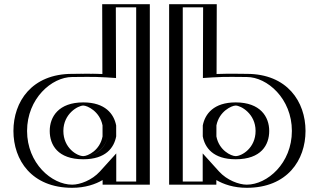

<svg xmlns="http://www.w3.org/2000/svg" viewBox="-20 -880 1524 915"><path d="M257 -256C257 -327 310 -377 377 -377C434.8 -377 482.6 -338.7 493.6 -281.6L493.7 -230.9C483.3 -174.3 437.4 -136 377 -136C305 -136 257 -186 257 -256ZM669 0H494V-58C456 -16 394 15 324 15C174 15 69 -106 69 -256C69 -406 174 -528 324 -528C354.2 -528 424 -530.5 492.9 -526L492 -860H669ZM1223 -256C1223 -186 1175 -136 1103 -136C1042.6 -136 996.7 -174.3 986.3 -230.9L986.4 -281.6C997.4 -338.7 1045.2 -377 1103 -377C1170 -377 1223 -327 1223 -256ZM811 0H986V-58C1024 -16 1086 15 1156 15C1306 15 1411 -106 1411 -256C1411 -406 1306 -528 1156 -528C1125.8 -528 1056 -530.5 987.1 -526L988 -860H811ZM508.7 -229.5 508.6 -283C496 -348 442.6 -392 377 -392C302.1 -392 242 -335.2 242 -256C242 -178.3 297 -121 377 -121C445.1 -121 496.8 -165.1 508.7 -229.5ZM654 -15V-845H507L508 -510L491.9 -511C423.9 -515.5 354.7 -513 324 -513C183.2 -513 84 -399 84 -256C84 -113 183.1 0 324 0C389.6 0 447.7 -29.2 482.9 -68.1L509 -96.9V-15ZM1103 -121C1183 -121 1238 -178.3 1238 -256C1238 -335.2 1177.9 -392 1103 -392C1037.4 -392 984 -348 971.4 -283L971.3 -229.5C983.2 -165.1 1034.9 -121 1103 -121ZM826 -15H971V-96.9L997.1 -68.1C1032.3 -29.2 1090.4 0 1156 0C1296.9 0 1396 -113 1396 -256C1396 -399 1296.8 -513 1156 -513C1125.3 -513 1056.1 -515.5 988.1 -511L972 -510L973 -845H826ZM377 -121C297 -121 242 -178.3 242 -256C242 -335.2 302.1 -392 377 -392C442.6 -392 496 -348 508.6 -283L508.7 -229.5C496.8 -165.1 445.1 -121 377 -121ZM654 -15H509V-96.9L482.9 -68.1C447.7 -29.2 389.6 0 324 0C183.1 0 84 -113 84 -256C84 -399 183.2 -513 324 -513C354.7 -513 423.9 -515.5 491.9 -511L508 -510L507 -845H654ZM971.3 -229.5 971.4 -283C984 -348 1037.4 -392 1103 -392C1177.9 -392 1238 -335.2 1238 -256C1238 -178.3 1183 -121 1103 -121C1034.9 -121 983.2 -165.1 971.3 -229.5ZM826 -15V-845H973L972 -510L988.1 -511C1056.1 -515.5 1125.3 -513 1156 -513C1296.8 -513 1396 -399 1396 -256C1396 -113 1296.9 0 1156 0C1090.4 0 1032.3 -29.2 997.1 -68.1L971 -96.9V-15ZM493.7 -230.9 493.6 -281.6C482.6 -338.7 434.7 -377 377 -377C310 -377 257 -327 257 -256C257 -186.1 305.1 -136 377 -136C438.6 -136 483.7 -176.9 493.7 -230.9ZM324 -528C174 -528 69 -406 69 -256C69 -106 174 15 324 15C394 15 456 -16 494 -58V0H669V-860H492L492.9 -526C429 -530.2 352.9 -528 324 -528ZM1223 -256C1223 -327 1170 -377 1103 -377C1045.3 -377 997.4 -338.7 986.4 -281.6L986.3 -230.9C996.7 -174.4 1042.6 -136 1103 -136C1174.9 -136 1223 -186.1 1223 -256ZM811 0V-860H988L987.1 -526C1056 -530.5 1125.8 -528 1156 -528C1306 -528 1411 -406 1411 -256C1411 -106 1306 15 1156 15C1086 15 1024 -16 986 -58V0ZM533.7 -230.3 533.6 -282.1C523 -337.1 481.4 -392 377 -392C259.5 -392 217 -323.6 217 -256C217 -189.6 254.9 -121 377 -121C483.8 -121 523.7 -176 533.7 -230.3ZM629 -15H534V-148.9L456.1 -62.8C418.4 -21.2 361.5 0 324 0C226.6 0 109 -101.7 109 -256C109 -410.3 226.7 -513 324 -513C358.1 -513 423.3 -515.3 486.1 -511.2L533 -508.2L532 -845H629ZM1103 -121C1225.1 -121 1263 -189.6 1263 -256C1263 -323.6 1220.5 -392 1103 -392C998.6 -392 957 -337.1 946.4 -282.1L946.3 -230.3C956.3 -176 996.2 -121 1103 -121ZM851 -15V-845H948L947 -508.2L993.9 -511.2C1056.8 -515.3 1121.9 -513 1156 -513C1253.3 -513 1371 -410.3 1371 -256C1371 -101.7 1253.4 0 1156 0C1118.5 0 1061.6 -21.2 1023.9 -62.8L946 -148.9V-15ZM377 -136C347.4 -136 282 -174.7 282 -256C282 -338.6 352.6 -377 377 -377C395.8 -377 455.6 -349.5 468.6 -282.5L468.7 -230C456.4 -163.6 398.6 -136 377 -136ZM694 0V-860H467L467.9 -527.4C403.7 -529.9 347.4 -528 324 -528C130.6 -528 44 -394.7 44 -256C44 -117.3 130.6 15 324 15C386.9 15 435.4 -2.3 469 -21.9V0ZM1011.3 -230 1011.4 -282.5C1024.5 -349.5 1084.1 -377 1103 -377C1127.4 -377 1198 -338.6 1198 -256C1198 -174.7 1132.6 -136 1103 -136C1081.4 -136 1023.6 -163.6 1011.3 -230ZM786 0H1011V-21.9C1045.5 -1.8 1093.4 15 1156 15C1349.4 15 1436 -117.3 1436 -256C1436 -394.7 1349.4 -528 1156 -528C1133.3 -528 1073.9 -529.8 1012.1 -527.4L1013 -860H786Z"/></svg>

Font: Hussar Outliner
Style: Regular
Weight: 700
Foundry: Cannot Into Space Fonts
Version: Version 0.92